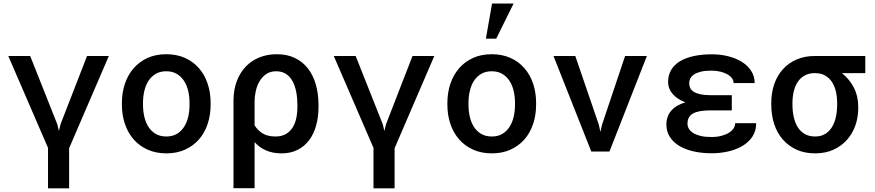

<svg xmlns="http://www.w3.org/2000/svg" viewBox="-20 -838 4841 1062"><path d="M461.4 -528.3H582L362.3 -18.1V203.6H245.6V-20L25.9 -528.3H147L297.4 -149.4L305.7 -113.3L314.9 -150.9Z M654.3 -269Q654.3 -326.2 671.1 -375.5Q688 -424.8 719.5 -460.9Q751 -497.1 796.4 -517.6Q841.8 -538.1 899.4 -538.1Q957.5 -538.1 1003.2 -517.6Q1048.8 -497.1 1080.3 -460.9Q1111.8 -424.8 1128.4 -375.5Q1145 -326.2 1145 -269V-258.8Q1145 -201.2 1128.4 -151.9Q1111.8 -102.5 1080.3 -66.7Q1048.8 -30.8 1003.4 -10.3Q958 10.3 900.4 10.3Q842.3 10.3 796.6 -10.3Q751 -30.8 719.5 -66.7Q688 -102.5 671.1 -151.9Q654.3 -201.2 654.3 -258.8ZM771 -258.8Q771 -222.7 778.6 -190.9Q786.1 -159.2 802 -135Q817.9 -110.8 842.3 -96.9Q866.7 -83 900.4 -83Q933.1 -83 957.3 -96.9Q981.4 -110.8 997.3 -135Q1013.2 -159.2 1020.8 -190.9Q1028.3 -222.7 1028.3 -258.8V-269Q1028.3 -304.2 1020.8 -335.9Q1013.2 -367.7 997.3 -391.6Q981.4 -415.5 957.3 -429.7Q933.1 -443.8 899.4 -443.8Q866.2 -443.8 841.8 -429.7Q817.4 -415.5 801.8 -391.6Q786.1 -367.7 778.6 -335.9Q771 -304.2 771 -269Z M1741.7 -246.6Q1741.7 -190.4 1728.5 -143.3Q1715.3 -96.2 1689.5 -62Q1663.6 -27.8 1625.5 -8.8Q1587.4 10.3 1538.1 10.3Q1488.8 10.3 1451.7 -5.9Q1414.6 -22 1388.2 -51.8V203.1H1271.5V-280.8Q1271.5 -340.8 1289.6 -388.7Q1307.6 -436.5 1339.4 -469.7Q1371.1 -502.9 1415 -520.5Q1459 -538.1 1510.3 -538.1Q1567.9 -538.1 1611.1 -517.3Q1654.3 -496.6 1683.3 -459.2Q1712.4 -421.9 1727.1 -370.1Q1741.7 -318.4 1741.7 -256.8ZM1625 -256.8Q1625 -294.9 1618.7 -328.9Q1612.3 -362.8 1598.4 -388.4Q1584.5 -414.1 1562 -429Q1539.6 -443.8 1507.3 -443.8Q1475.6 -443.8 1453.1 -428.7Q1430.7 -413.6 1416.3 -389.6Q1401.9 -365.7 1395 -335.4Q1388.2 -305.2 1388.2 -275.4L1387.7 -274.9H1388.2V-145Q1404.8 -117.2 1432.6 -100.1Q1460.4 -83 1504.4 -83Q1536.6 -83 1559.6 -95.7Q1582.5 -108.4 1597.2 -130.6Q1611.8 -152.8 1618.4 -182.6Q1625 -212.4 1625 -246.6Z M2261.7 -528.3H2382.3L2162.6 -18.1V203.6H2045.9V-20L1826.2 -528.3H1947.3L2097.7 -149.4L2106 -113.3L2115.2 -150.9Z M2454.6 -269Q2454.6 -326.2 2471.4 -375.5Q2488.3 -424.8 2519.8 -460.9Q2551.3 -497.1 2596.7 -517.6Q2642.1 -538.1 2699.7 -538.1Q2757.8 -538.1 2803.5 -517.6Q2849.1 -497.1 2880.6 -460.9Q2912.1 -424.8 2928.7 -375.5Q2945.3 -326.2 2945.3 -269V-258.8Q2945.3 -201.2 2928.7 -151.9Q2912.1 -102.5 2880.6 -66.7Q2849.1 -30.8 2803.7 -10.3Q2758.3 10.3 2700.7 10.3Q2642.6 10.3 2596.9 -10.3Q2551.3 -30.8 2519.8 -66.7Q2488.3 -102.5 2471.4 -151.9Q2454.6 -201.2 2454.6 -258.8ZM2571.3 -258.8Q2571.3 -222.7 2578.9 -190.9Q2586.4 -159.2 2602.3 -135Q2618.2 -110.8 2642.6 -96.9Q2667 -83 2700.7 -83Q2733.4 -83 2757.6 -96.9Q2781.7 -110.8 2797.6 -135Q2813.5 -159.2 2821 -190.9Q2828.6 -222.7 2828.6 -258.8V-269Q2828.6 -304.2 2821 -335.9Q2813.5 -367.7 2797.6 -391.6Q2781.7 -415.5 2757.6 -429.7Q2733.4 -443.8 2699.7 -443.8Q2666.5 -443.8 2642.1 -429.7Q2617.7 -415.5 2602.1 -391.6Q2586.4 -367.7 2578.9 -335.9Q2571.3 -304.2 2571.3 -269ZM2701.7 -818.4H2820.8L2724.6 -624H2667.5Z M3292.5 -147.5 3300.8 -108.4 3309.6 -147 3437.5 -528.3H3558.1L3351.1 0H3250.5L3041.5 -528.3H3162.1Z M3666 -149.4Q3666 -194.3 3692.4 -225.3Q3718.8 -256.3 3771 -272Q3724.6 -289.6 3700 -319.1Q3675.3 -348.6 3675.3 -383.8Q3675.3 -421.4 3691.9 -450.2Q3708.5 -479 3739.7 -498.3Q3771 -517.6 3815.9 -527.6Q3860.8 -537.6 3917.5 -537.6Q3965.8 -537.6 4009 -526.6Q4052.2 -515.6 4084.5 -495.1Q4116.7 -474.6 4135.5 -445.1Q4154.3 -415.5 4154.3 -378.4H4037.6Q4037.6 -393.6 4028.1 -406Q4018.6 -418.5 4002 -427.7Q3985.4 -437 3962.9 -442.1Q3940.4 -447.3 3914.6 -447.3Q3879.9 -447.3 3856.2 -441.4Q3832.5 -435.5 3818.4 -425.8Q3804.2 -416 3798.1 -403.6Q3792 -391.1 3792 -378.4Q3792 -363.8 3797.9 -351.3Q3803.7 -338.9 3817.6 -330.1Q3831.5 -321.3 3854.2 -316.4Q3877 -311.5 3910.6 -311.5H4027.8V-227.5H3910.6Q3843.8 -227.5 3813.2 -210.2Q3782.7 -192.9 3782.7 -153.8Q3782.7 -139.2 3790.3 -126Q3797.9 -112.8 3814 -102.5Q3830.1 -92.3 3855 -86.2Q3879.9 -80.1 3914.1 -80.1Q3944.8 -80.1 3969.2 -86.4Q3993.7 -92.8 4011 -103.3Q4028.3 -113.8 4037.4 -127.7Q4046.4 -141.6 4046.4 -156.7H4162.6Q4162.6 -113.3 4141.4 -81.8Q4120.1 -50.3 4085.4 -30Q4050.8 -9.8 4006.8 0Q3962.9 9.8 3917.5 9.8Q3860.8 9.8 3814.7 -1Q3768.6 -11.7 3735.4 -32.2Q3702.1 -52.7 3684.1 -82.3Q3666 -111.8 3666 -149.4Z M4766.1 -433.6H4636.7Q4678.2 -400.9 4702.6 -353.8Q4727.1 -306.6 4727.1 -249V-238.8Q4727.1 -189 4711.2 -143.8Q4695.3 -98.6 4664.8 -64.5Q4634.3 -30.3 4590.1 -10Q4545.9 10.3 4488.8 10.3Q4430.7 10.3 4385.7 -10.3Q4340.8 -30.8 4309.6 -66.7Q4278.3 -102.5 4262.2 -151.9Q4246.1 -201.2 4246.1 -258.8V-269Q4246.1 -324.2 4262.2 -371.6Q4278.3 -418.9 4309.1 -453.6Q4339.8 -488.3 4384.8 -508.3Q4429.7 -528.3 4487.3 -528.3H4766.1ZM4363.3 -258.8Q4363.3 -222.7 4370.4 -190.9Q4377.4 -159.2 4392.3 -135Q4407.2 -110.8 4431.2 -96.9Q4455.1 -83 4488.8 -83Q4521 -83 4543.9 -96.9Q4566.9 -110.8 4581.8 -135Q4596.7 -159.2 4603.5 -190.9Q4610.4 -222.7 4610.4 -258.8V-269Q4610.4 -302.2 4603.5 -332Q4596.7 -361.8 4581.8 -384.5Q4566.9 -407.2 4543.7 -420.4Q4520.5 -433.6 4487.8 -433.6Q4454.6 -433.6 4430.9 -420.4Q4407.2 -407.2 4392.3 -384.5Q4377.4 -361.8 4370.4 -332Q4363.3 -302.2 4363.3 -269Z"/></svg>

Font: Roboto Mono
Style: Regular
Weight: 500
Designer: Google
Version: Version 2.000986; 2015; ttfautohint (v1.3)